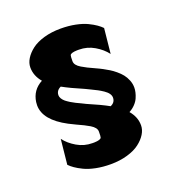

<svg xmlns="http://www.w3.org/2000/svg" viewBox="-90 -498 531 584"><g transform="rotate(-20 175.0 -206.0)"><path d="M172 13.7Q201.7 13.7 226.3 6.5Q251 -0.7 266.3 -12.5Q281.7 -24.3 290.2 -38.2Q298.7 -52 298.7 -66.3Q298.7 -80.3 293.7 -92.7Q288.7 -105 279.3 -116Q290.7 -122 298.8 -130.7Q307 -139.3 311 -148.5Q315 -157.7 316.8 -165.7Q318.7 -173.7 318.7 -181.3Q318.7 -193.7 314 -205.3Q309.3 -217 302.5 -225.5Q295.7 -234 285.7 -242.3Q275.7 -250.7 267.3 -255.7Q259 -260.7 249.3 -266Q240.7 -270.7 227.2 -276.8Q213.7 -283 204.8 -287.3Q196 -291.7 187.2 -297Q178.3 -302.3 173.8 -308.2Q169.3 -314 169.3 -320.7Q169.3 -337 170.7 -340Q173.7 -346.3 193.3 -347Q196.3 -347 199.7 -347Q226.3 -347 249.3 -333.5Q272.3 -320 286 -301.7L294.3 -382.7Q288 -389.3 278.5 -396Q269 -402.7 254 -410Q239 -417.3 216.8 -421.8Q194.7 -426.3 169 -426.3Q139.3 -426.3 114.7 -419.2Q90 -412 74.7 -400.2Q59.3 -388.3 50.8 -374.5Q42.3 -360.7 42.3 -346.3Q42.3 -319.3 61.7 -296.7Q28.3 -279 23 -241.7Q22.3 -236.3 22.3 -231.3Q22.3 -183.3 91.7 -146.7Q100.3 -142 113.8 -135.8Q127.3 -129.7 136.2 -125.3Q145 -121 153.8 -115.7Q162.7 -110.3 167.2 -104.5Q171.7 -98.7 171.7 -92Q171.7 -75.7 170.3 -72.7Q167.3 -66.3 147.7 -65.7Q144.7 -65.7 141.3 -65.7Q114.7 -65.7 91.7 -79.2Q68.7 -92.7 55 -111L46.7 -30Q53 -23.3 62.5 -16.7Q72 -10 87 -2.7Q102 4.7 124.2 9.2Q146.3 13.7 172 13.7ZM164.3 -184.3Q160 -186.7 150.8 -191Q141.7 -195.3 135 -198.5Q128.3 -201.7 120 -206.8Q111.7 -212 106.3 -216.3Q101 -220.7 97.3 -226.5Q93.7 -232.3 93.7 -238Q93.7 -243.3 95.7 -247.7Q97.7 -252 101 -255Q104.3 -258 109.3 -260.3Q133.7 -246.7 176.7 -228.3Q180.7 -226.3 192.8 -220.5Q205 -214.7 212.5 -210.7Q220 -206.7 229.2 -200.5Q238.3 -194.3 242.8 -187.8Q247.3 -181.3 247.3 -174.7Q247.3 -159 231.7 -152.3Q207.3 -166 164.3 -184.3Z"/></g></svg>

Font: Jomhuria
Style: Regular
Weight: 400
Designer: Arabic design by Kourosh Beigpour, Latin design by Eben Sorkin, engineering by Lasse Fister and Khaled Hosney
Version: Version 1.0000